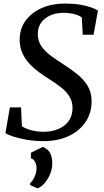

<svg xmlns="http://www.w3.org/2000/svg" viewBox="-20 -771 574 1064"><path d="M220.6 11Q172.8 11 129 3.6Q85.3 -3.8 53.5 -14.2Q21.8 -24.6 10 -33.6L34.8 -175.9H96.7L101.3 -71.7Q120.9 -57.7 154 -49.2Q187.1 -40.7 221.7 -40.7Q253.4 -40.7 281.8 -48.6Q310.1 -56.6 332.3 -72.3Q354.5 -88 367.6 -111.9Q380.8 -135.8 381.8 -167.5Q383.2 -204.8 366.6 -233.1Q350 -261.4 320.8 -284.8Q291.6 -308.2 254.9 -331.2Q225.3 -349.7 196 -371.1Q166.7 -392.6 142.6 -418.6Q118.5 -444.7 103.9 -477Q89.4 -509.3 89 -549.4Q88.7 -612 122.2 -657.2Q155.7 -702.3 212.2 -726.8Q268.7 -751.3 336.9 -751.3Q385.8 -751.3 422.4 -745.4Q459 -739.4 483.9 -730.5Q508.8 -721.6 522.8 -712.6L498.5 -578.6H438.4L433.2 -674.5Q417.8 -686.2 390.9 -693Q364 -699.9 328.3 -699.9Q292.8 -699.9 261.3 -686.8Q229.8 -673.7 209.9 -648Q189.9 -622.3 189.6 -584.5Q189.3 -544.7 208.8 -515.8Q228.3 -486.9 260.4 -463.2Q292.6 -439.5 330.9 -414.9Q369.1 -390.3 405 -362.2Q440.9 -334.1 464.1 -297.5Q487.3 -260.9 487.7 -210.5Q488 -145.9 454.7 -95.8Q421.4 -45.8 361.4 -17.4Q301.3 11 220.6 11ZM146.2 254.1 146.5 244.3Q156.3 236.9 164.5 222.7Q172.7 208.5 177.9 191.6Q183.1 174.8 182.4 159.8Q182.3 141.4 174.2 125.8Q166 110.2 151.2 106V75.4L217 43.1Q247.1 55.1 258.8 79.3Q270.5 103.5 269.5 137.2Q268.8 170.1 255.3 199.3Q241.8 228.6 223.2 248.3Q204.5 268 187.6 272.7Z"/></svg>

Font: Merriweather 7pt Light
Style: Italic
Weight: 300
Italic angle: -7.8°
Designer: Eben Sorkin
Foundry: Eben Sorkin
Version: Version 2.200;gftools[0.9.31]